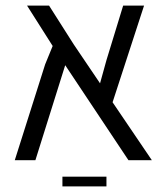

<svg xmlns="http://www.w3.org/2000/svg" viewBox="-20 -575 600 689"><path d="M525 0H441L214 -341L107 0H33L142 -344L169 -410L77 -555H156L245 -415L339 -276L362 -359L422 -555H497L384 -208ZM362 59V94H204V59Z"/></svg>

Font: Assistant
Style: Regular
Weight: 400
Designer: Hebrew By Ben Nathan, Latin by Paul Hunt
Version: Version 3.000